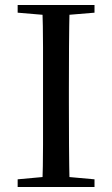

<svg xmlns="http://www.w3.org/2000/svg" viewBox="-20 -752 451 772"><path d="M51 0V-31L193 -44H216L360 -31V0ZM150 0Q153 -84 153 -169Q153 -254 153 -339V-392Q153 -478 153 -562.5Q153 -647 150 -732H260Q258 -648 257.5 -563Q257 -478 257 -392V-340Q257 -254 257.5 -169.5Q258 -85 260 0ZM51 -701V-732H360V-701L216 -689H193Z"/></svg>

Font: Noto Serif SC ExtraLight Medium
Style: Regular
Weight: 500
Version: Version 2.002-H1;hotconv 1.1.0;makeotfexe 2.6.0